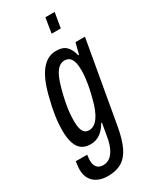

<svg xmlns="http://www.w3.org/2000/svg" viewBox="-242 -787 845 1039"><g transform="rotate(-30 180.5 -268.0)"><path d="M105 189Q72 189 45.5 177.5Q19 166 3.5 142Q-12 118 -12 82Q-12 74 -11 62.5Q-10 51 -7 32H64Q63 42 62 50.5Q61 59 61 66Q61 87 67.5 100Q74 113 85.5 119Q97 125 112 125Q136 125 154 111.5Q172 98 185 72Q198 46 205 8Q209 -14 212.5 -35Q216 -56 220 -78H215Q203 -56 186.5 -39.5Q170 -23 150.5 -15Q131 -7 110 -7Q78 -7 56.5 -21.5Q35 -36 24 -67.5Q13 -99 13 -147Q13 -192 20 -239Q27 -286 39 -331Q63 -436 102.5 -487.5Q142 -539 198 -539Q243 -539 264 -515Q285 -491 291 -458H296L314 -527H373L284 -22Q271 54 249 100.5Q227 147 192 168Q157 189 105 189ZM141 -77Q157 -77 171.5 -86Q186 -95 198.5 -112.5Q211 -130 221.5 -156Q232 -182 240 -215Q249 -248 254.5 -276.5Q260 -305 263 -330.5Q266 -356 266 -378Q266 -409 260.5 -429.5Q255 -450 243 -460.5Q231 -471 212 -471Q191 -471 174.5 -456.5Q158 -442 145 -413.5Q132 -385 121 -343Q112 -309 105.5 -277Q99 -245 96 -216.5Q93 -188 93 -162Q93 -133 98 -114Q103 -95 113.5 -86Q124 -77 141 -77ZM225 -631 240 -725H298L282 -631Z"/></g></svg>

Font: Archivo ExtraCondensed
Style: Italic
Weight: 400
Width: 2
Italic angle: -10°
Designer: Hector Gatti
Foundry: Omnibus-Type
Version: Version 2.001